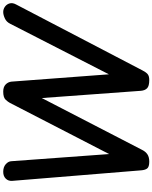

<svg xmlns="http://www.w3.org/2000/svg" viewBox="85 -1075 970 1222"><g transform="rotate(90 570.0 -464.0)"><path d="M35.5 0.5Q16.5 0.5 1 -11Q-14.5 -22.5 -19.5 -41Q-24.5 -59.5 -12.5 -81.5L407 -885.5Q417.5 -906.5 429.8 -917.8Q442 -929 468.5 -929Q507 -929 521 -915Q535 -901 537 -875L583 -245L913 -883.5Q923.5 -905 941 -917Q958.5 -929 988 -929Q1022 -929 1032 -914.8Q1042 -900.5 1043.5 -872.5L1110 -58.5Q1112.5 -33 1096.5 -16.2Q1080.5 0.5 1052.5 0.5Q1022.5 0.5 1004.2 -15.5Q986 -31.5 985 -51.5L939.5 -673.5L613.5 -41.5Q607.5 -30 593.5 -14.8Q579.5 0.5 542 0.5Q512.5 0.5 496.8 -14.8Q481 -30 478.5 -52L432 -672L110 -43.5Q98.5 -20 76 -9.8Q53.5 0.5 35.5 0.5Z"/></g></svg>

Font: Edu AU VIC WA NT Pre SemiBold
Style: Regular
Weight: 600
Designer: Tina and Corey Anderson, Eben Sorkin, Mirko Velimirovic
Foundry: Google for Education
Version: Version 1.001